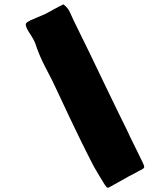

<svg xmlns="http://www.w3.org/2000/svg" viewBox="-20 -778 759 881"><path d="M634 -34Q643 -16 641.5 -10Q640 -4 622 4Q605 14 587 23Q569 32 552 42Q537 50 521.5 59Q506 68 491 76Q477 85 472.5 83Q468 81 459 67Q447 47 434.5 26.5Q422 6 410 -15Q396 -42 381.5 -71Q367 -100 353 -128Q326 -184 299 -240Q272 -296 246 -353Q220 -410 190.5 -465Q161 -520 141 -581Q139 -587 135.5 -593Q132 -599 129 -605Q123 -615 116 -625.5Q109 -636 104 -646Q96 -663 99 -669.5Q102 -676 118 -684Q136 -692 153 -699Q170 -706 188 -714Q209 -725 229.5 -736.5Q250 -748 271 -758Q292 -742 300.5 -722.5Q309 -703 318 -684Q356 -607 393.5 -530Q431 -453 468 -375Q491 -327 515 -278Q539 -229 563 -180Q580 -143 598.5 -106.5Q617 -70 634 -34Z"/></svg>

Font: Palette Mosaic
Style: Regular
Weight: 400
Designer: Shibuyafont
Version: Version 1.001